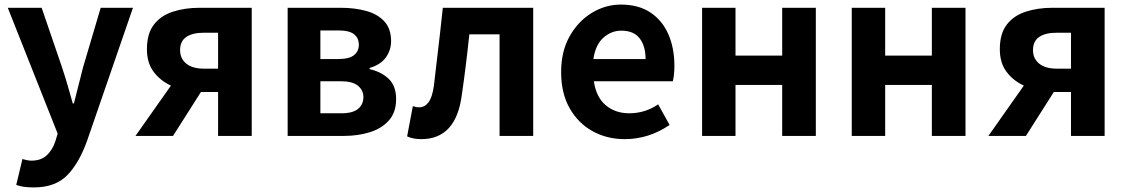

<svg xmlns="http://www.w3.org/2000/svg" viewBox="-20 -594 4925 839"><path d="M128 225Q79 225 51 214L78 101Q86 103 96.5 105.5Q107 108 117 108Q160 108 185 84Q210 60 222 23L232 -10L14 -560H162L251 -300Q268 -249 283 -195Q290 -168 298 -142H303Q313 -181 323 -221Q333 -261 343 -300L420 -560H561L362 17Q327 117 274.5 171Q222 225 128 225Z M933 -294V-451H871Q821 -451 794 -432.5Q767 -414 767 -375Q767 -338 794 -316Q821 -294 871 -294ZM852 -560H1080V0H933V-192H860H858L736 0H572L727 -220Q681 -241 651.5 -280Q622 -319 622 -379Q622 -447 652.5 -486.5Q683 -526 735.5 -543Q788 -560 852 -560Z M1237 0V-560H1469Q1531 -560 1581 -546Q1631 -532 1660 -500Q1689 -468 1689 -414Q1689 -375 1666 -343Q1643 -311 1595 -297V-292Q1647 -280 1679 -249Q1711 -218 1711 -161Q1711 -104 1680 -68.5Q1649 -33 1597 -16.5Q1545 0 1481 0ZM1380 -336H1457Q1506 -336 1527 -353Q1548 -370 1548 -398Q1548 -428 1527 -444.5Q1506 -461 1459 -461H1380ZM1380 -99H1472Q1522 -99 1545 -118.5Q1568 -138 1568 -170Q1568 -200 1544 -219.5Q1520 -239 1469 -239H1380Z M1821 14Q1785 14 1759 2L1784 -130Q1786 -129 1789 -129Q1798 -125 1811 -125Q1836 -125 1852.5 -147Q1869 -169 1876 -219Q1890 -334 1903 -450Q1909 -505 1915 -560H2310V0H2163V-444H2031Q2030 -436 2029 -427Q2016 -302 1998 -179Q1973 14 1821 14Z M2710 14Q2632 14 2569 -21Q2506 -56 2469 -121.5Q2432 -187 2432 -279Q2432 -370 2469.5 -436Q2507 -502 2566.5 -538Q2626 -574 2693 -574Q2770 -574 2822 -539.5Q2874 -505 2900.5 -444.5Q2927 -384 2927 -306Q2927 -286 2925 -267.5Q2923 -249 2920 -239H2575Q2585 -170 2626.5 -134.5Q2668 -99 2730 -99Q2799 -99 2856 -138L2906 -48Q2815 14 2710 14ZM2573 -336H2801Q2801 -393 2775 -426.5Q2749 -460 2695 -460Q2651 -460 2616.5 -429Q2582 -398 2573 -336Z M3048 0V-560H3194V-351H3398V-560H3545V0H3398V-223H3194V0Z M3702 0V-560H3848V-351H4052V-560H4199V0H4052V-223H3848V0Z M4660 -294V-451H4598Q4548 -451 4521 -432.5Q4494 -414 4494 -375Q4494 -338 4521 -316Q4548 -294 4598 -294ZM4579 -560H4807V0H4660V-192H4587H4585L4463 0H4299L4454 -220Q4408 -241 4378.5 -280Q4349 -319 4349 -379Q4349 -447 4379.5 -486.5Q4410 -526 4462.5 -543Q4515 -560 4579 -560Z"/></svg>

Font: Source Han Sans CN Bold
Style: Bold
Weight: 700
Designer: Ryoko NISHIZUKA 西塚涼子 (kana & ideographs); Paul D. Hunt (Latin, Greek & Cyrillic); Wenlong ZHANG 张文龙 (bopomofo); Sandoll 
Foundry: Adobe Systems Incorporated
Version: Version 1.00;May 30, 2023;FontCreator 11.5.0.2422 32-bit